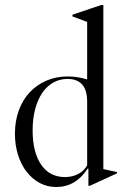

<svg xmlns="http://www.w3.org/2000/svg" viewBox="-20 -741 512 771"><path d="M206 10Q170 10 140 -6Q110 -22 87.5 -50.5Q65 -79 52.5 -118.5Q40 -158 40 -204Q40 -255 55.5 -297.5Q71 -340 99 -370Q127 -400 166 -417Q205 -434 252 -434Q291 -434 330 -422V-653L271 -675V-682L387 -721H395V-62L450 -50V-45L341 5H335V-63L332 -64Q284 10 206 10ZM241 -30Q270 -30 293.5 -42Q317 -54 330 -77V-333Q330 -424 251 -424Q219 -424 193 -409Q167 -394 149 -367Q131 -340 121 -302Q111 -264 111 -218Q111 -130 145 -80Q179 -30 241 -30Z"/></svg>

Font: Libre Caslon Display
Style: Regular
Weight: 400
Designer: Pablo Impallari, Rodrigo Fuenzalida
Foundry: Pablo Impallari, Rodrigo Fuenzalida
Version: Version 1.002; ttfautohint (v1.5)